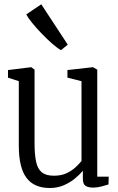

<svg xmlns="http://www.w3.org/2000/svg" viewBox="-20 -884 562 914"><path d="M423.5 9Q400.5 9 387.5 0.8Q374.5 -7.5 374.5 -33V-71Q359.5 -53 336.5 -34Q313.5 -15 283.5 -2Q253.5 11 217 11Q142 11 105.8 -37.8Q69.5 -86.5 69.5 -191V-497.5L18 -514.5V-550.5L127.5 -564H129L144.5 -552.5V-202.5Q144.5 -149 151.8 -114.5Q159 -80 179 -63.8Q199 -47.5 236.5 -47.5Q271.5 -47.5 296.5 -59.2Q321.5 -71 339 -87.2Q356.5 -103.5 368 -117.5V-497.5L301 -514.5V-550.5L421 -564H423L443 -552.5V-43H497.5L496.5 -6Q482 -1.5 462.5 3.8Q443 9 423.5 9ZM270 -645.5Q252 -655.5 227.5 -677Q203 -698.5 178 -724.5Q153 -750.5 133.2 -774.8Q113.5 -799 105 -815.5L176.5 -863.5L302.5 -671.5L271 -645.5Z"/></svg>

Font: Merriweather 24pt SemiCondensed Light
Style: Regular
Weight: 300
Width: 4
Designer: Eben Sorkin
Foundry: Eben Sorkin
Version: Version 2.100